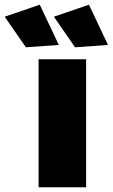

<svg xmlns="http://www.w3.org/2000/svg" viewBox="-103 -796 479 816"><path d="M61 -544H263V0H61ZM275 -776 356 -605 216 -595 126 -725ZM66 -776 147 -605 7 -595 -83 -725Z"/></svg>

Font: Alexandria ExtraBold
Style: Regular
Weight: 800
Designer: Mohamed Gaber
Foundry: Kief Type Foundry
Version: Version 5.100